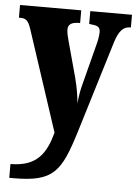

<svg xmlns="http://www.w3.org/2000/svg" viewBox="-57 -578 602 844"><g transform="rotate(5 244.0 -155.5)"><path d="M16 164V225H35C212 225 243 177 299 -4L423 -410C439 -460 458 -480 488 -480H491V-536H307V-480L311 -479C343 -476 356 -472 356 -447C356 -432 351 -405 347 -392L299 -206C293 -183 289 -158 286 -127C284 -153 278 -195 266 -240L223 -398C218 -416 214 -433 214 -447C214 -468 227 -480 263 -480H267V-536H-3V-480H2C26 -480 38 -474 51 -434L197 10C172 101 134 164 16 164Z"/></g></svg>

Font: Noto Serif Myanmar ExtraCondensed Black
Style: Regular
Weight: 900
Width: 2
Designer: Ben Mitchell and the Monotype Design Team
Foundry: Monotype Imaging Inc.
Version: Version 2.106